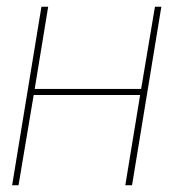

<svg xmlns="http://www.w3.org/2000/svg" viewBox="-20 -550 540 570"><path d="M16 0 103 -530H123L83 -286H399L440 -530H459L372 0H352L396 -268H80L35 0Z"/></svg>

Font: Iosevka Curly Thin Oblique
Style: Regular
Weight: 100
Italic angle: -9°
Monospace: yes
Designer: Belleve Invis
Foundry: Belleve Invis
Version: Version 11.1.0; ttfautohint (v1.8.3)